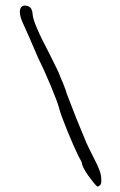

<svg xmlns="http://www.w3.org/2000/svg" viewBox="-20 -661 439 703"><path d="M280.3 -60.5Q280.3 -62.5 279.3 -65.9Q278.3 -69.3 276.4 -72.8Q274.4 -76.2 271.5 -81.5Q268.6 -86.9 266.6 -90.8Q251 -122.1 226.1 -183.1Q201.2 -244.1 196.3 -265.6Q190.4 -288.1 165.5 -347.7Q140.6 -407.2 119.1 -450.2Q110.4 -471.7 88.4 -521.5Q66.4 -571.3 60.5 -584Q44.9 -624 60.5 -637.7Q68.4 -642.6 80.1 -639.2Q91.8 -635.7 95.7 -626Q99.6 -616.2 99.6 -607.4Q101.6 -576.2 162.1 -461.9Q200.2 -386.7 200.2 -380.9L210.9 -356.4Q223.6 -324.2 224.6 -317.4Q260.7 -221.7 296.9 -136.7Q298.8 -131.8 309.1 -111.3Q319.3 -90.8 324.2 -81.1Q351.6 -30.3 350.6 -5.9Q352.5 7.8 347.7 15.6Q341.8 21.5 337.9 22Q334 22.5 318.4 2Q286.1 -38.1 280.3 -60.5Z"/></svg>

Font: JasonHandwriting2
Style: Regular
Weight: 400
Version: Version 1.05.10